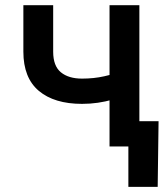

<svg xmlns="http://www.w3.org/2000/svg" viewBox="-20 -566 649 742"><path d="M296.9 -164.6Q189.9 -164.6 130.1 -214.8Q70.3 -265.1 70.3 -366.2V-545.9H185.5V-366.2Q185.5 -311 215.3 -286.6Q245.1 -262.2 296.9 -262.2Q342.8 -262.2 382.8 -271.2Q422.9 -280.3 464.8 -294.9V-197.3Q441.9 -188.5 414.8 -180.9Q387.7 -173.3 358.2 -168.9Q328.6 -164.6 296.9 -164.6ZM403.3 0V-545.9H518.6V0ZM476.1 156.2V0H437V-97.7H592.8L589.4 156.2Z"/></svg>

Font: Inter
Style: 540
Weight: 540
Designer: Rasmus Andersson
Foundry: rsms
Version: Version 4.001;git-66647c0bb